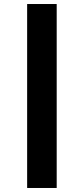

<svg xmlns="http://www.w3.org/2000/svg" viewBox="-20 -830 416 955"><path d="M262 -810V105H115V-810Z"/></svg>

Font: FiraGO
Style: Bold
Weight: 700
Designer: bBox Type
Foundry: bBox Type GmbH
Version: Version 1.001;PS 001.001;hotconv 1.0.88;makeotf.lib2.5.64775